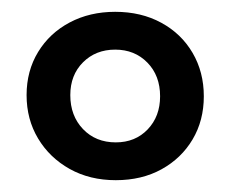

<svg xmlns="http://www.w3.org/2000/svg" viewBox="-20 -683 389 325"><path d="M176 -378Q132 -378 98 -397Q64 -416 44.5 -448.5Q25 -481 25 -522Q25 -563 44.5 -595Q64 -627 98 -645Q132 -663 175 -663Q219 -663 253 -644.5Q287 -626 306 -593.5Q325 -561 325 -520Q325 -479 306 -447Q287 -415 253.5 -396.5Q220 -378 176 -378ZM176 -442Q209 -442 230 -464Q251 -486 251 -520Q251 -555 229.5 -577Q208 -599 175 -599Q142 -599 120.5 -577.5Q99 -556 99 -522Q99 -487 120.5 -464.5Q142 -442 176 -442Z"/></svg>

Font: Ysabeau SemiBold
Style: Regular
Weight: 600
Designer: Christian Thalmann (Catharsis Fonts)
Version: Version 2.000;gftools[0.9.27.dev2+g8671c4b]